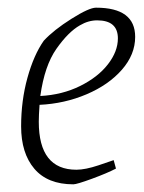

<svg xmlns="http://www.w3.org/2000/svg" viewBox="-20 -471 376 500"><path d="M83 -198Q81 -170 81 -154Q81 -29 179 -29Q202 -29 236.5 -40.5Q271 -52 276 -54L282 -32Q259 -20 219.5 -5.5Q180 9 171 9Q104 9 69.5 -31.5Q35 -72 35 -142Q35 -209 51.5 -268.5Q68 -328 94 -365Q120 -393 166 -422Q212 -451 230 -451Q332 -451 332 -375Q332 -329 297.5 -289.5Q263 -250 205.5 -225.5Q148 -201 83 -198ZM85 -221Q142 -224 188.5 -247Q235 -270 261 -303.5Q287 -337 287 -371Q287 -418 233 -418Q210 -418 188 -405Q158 -388 127 -344Q96 -300 85 -221Z"/></svg>

Font: Grenze ExtraLight
Style: Italic
Weight: 275
Italic angle: -10°
Designer: Renata Polastri
Foundry: Omnibus-Type
Version: Version 1.002; ttfautohint (v1.8)